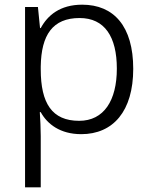

<svg xmlns="http://www.w3.org/2000/svg" viewBox="-20 -563 644 820"><path d="M331 -543C236 -543 183 -497 154 -443H151L142 -533H87V237H154V18C154 -12 152 -54 150 -84H154C182 -33 237 10 327 10C463 10 549 -88 549 -269C549 -451 466 -543 331 -543ZM320 -486C427 -486 479 -406 479 -270C479 -134 424 -47 318 -47C202 -47 154 -122 154 -267V-279C156 -414 205 -486 320 -486Z"/></svg>

Font: Noto Sans Syriac Light
Style: Regular
Weight: 300
Designer: Patrick Giasson and the Monotype Design Team
Foundry: Monotype Imaging Inc.
Version: Version 3.000